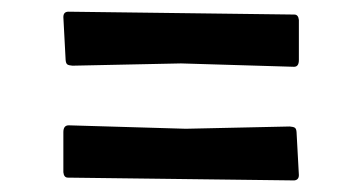

<svg xmlns="http://www.w3.org/2000/svg" viewBox="-20 -441 623 330"><path d="M485.8 -416Q492.7 -416 493.7 -406.7V-337.9Q493.7 -326.2 485.4 -326.2L291 -332L104.5 -328.1Q98.1 -328.6 95.7 -330.3Q93.3 -332 92.8 -337.9L88.9 -411.6Q88.9 -420.9 97.7 -420.9ZM96.7 -135.7Q89.8 -135.7 88.9 -145V-213.9Q88.9 -225.6 98.1 -225.6L299.3 -219.7L478 -223.6Q484.4 -223.1 486.8 -221.4Q489.3 -219.7 489.7 -213.9L493.7 -140.1Q493.7 -131.8 485.8 -130.9Z"/></svg>

Font: Wellfleet
Style: Regular
Weight: 400
Designer: Riccardo De Franceschi
Foundry: Riccardo De Franceschi
Version: Version 1.002